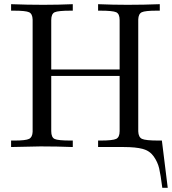

<svg xmlns="http://www.w3.org/2000/svg" viewBox="-20 -703 822 918"><path d="M33 0V-31H49Q103 -31 119 -39Q135 -47 136 -73V-610Q135 -637 119 -644.5Q103 -652 46 -652H33V-683Q110 -680 187 -680Q258 -680 328 -683V-652H318Q258 -652 241.5 -644.5Q225 -637 225 -607V-371H552V-607Q552 -637 535.5 -644.5Q519 -652 459 -652H449V-683Q520 -680 590 -680Q668 -680 744 -683V-652H729Q674 -652 658 -644.5Q642 -637 641 -610V-75Q642 -47 659 -39Q676 -31 738 -31H754L782 195H756Q748 132 741 102Q734 72 715 45Q696 18 662.5 9Q629 0 572 0H449V-31H460Q519 -31 535.5 -39Q552 -47 552 -76V-340H225V-76Q225 -46 241.5 -38.5Q258 -31 317 -31H328V0Q252 -3 174 -3Q159 -3 33 0Z"/></svg>

Font: CMU Serif
Style: Roman
Weight: 500
Version: Version 0.7.0